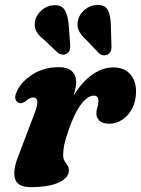

<svg xmlns="http://www.w3.org/2000/svg" viewBox="-20 -756 579 789"><path d="M59.5 -332.5Q50 -335 44.5 -346Q39 -357 47.5 -376.5Q65.5 -419 112.5 -449.5Q159.5 -480 222.5 -480Q257 -480 275 -463.8Q293 -447.5 293 -418.5Q293 -407 290 -392.8Q287 -378.5 282.5 -363Q318 -421 360.2 -450Q402.5 -479 445 -479Q490 -479 515 -451.2Q540 -423.5 539 -377Q538.5 -338 522.5 -308.8Q506.5 -279.5 481.8 -263.5Q457 -247.5 430 -247.5Q400 -247.5 388 -261Q376 -274.5 376 -288.5Q376 -302 380.2 -314.5Q384.5 -327 384.5 -341Q384.5 -363 365.5 -363Q341 -363 314 -328.5Q287 -294 261.5 -220.5Q249 -184.5 244.2 -161.8Q239.5 -139 239.5 -119.5Q239.5 -104 245.2 -94.8Q251 -85.5 257 -77Q263 -68.5 263 -55.5Q263 -25.5 221.8 -6.2Q180.5 13 106 13Q51 13 41.5 -22.5Q32 -58 56.5 -118L121.5 -289Q148 -355.5 115.5 -355.5Q104 -355.5 89 -343Q72 -329 59.5 -332.5ZM435.5 -653 438 -568Q438.5 -556.5 436 -547.8Q433.5 -539 424 -533Q415 -527.5 404.8 -528.8Q394.5 -530 387.5 -536.5L333.5 -593Q311.5 -613 303.2 -631.8Q295 -650.5 301 -675Q307 -698.5 329.2 -717Q351.5 -735.5 380 -735.5Q413 -736 424 -713Q435 -690 435.5 -653ZM262 -656.5 268.5 -571.5Q269 -561 267.2 -552.2Q265.5 -543.5 256 -537Q247.5 -530.5 237.2 -531.5Q227 -532.5 219 -538L162.5 -591.5Q138.5 -610 129 -628Q119.5 -646 124 -670.5Q129 -693.5 150.2 -713Q171.5 -732.5 200.5 -734.5Q233.5 -736.5 246.2 -714.5Q259 -692.5 262 -656.5Z"/></svg>

Font: Fraunces 9pt Soft
Style: Bold Italic
Weight: 700
Italic angle: -16°
Version: Version 1.000;[b76b70a41]